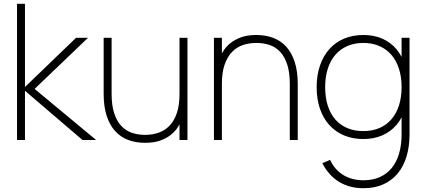

<svg xmlns="http://www.w3.org/2000/svg" viewBox="-20 -740 2255 1015"><path d="M101 -269.5 416 0H488L163 -270L445 -540H382ZM70 0H112V-720H70Z M570 -244Q570 -183.5 583.5 -142Q597 -100.5 620.5 -75Q644 -49.5 676.5 -38.2Q709 -27 747 -27Q784.5 -27 817.8 -38.2Q851 -49.5 875.8 -75Q900.5 -100.5 914.8 -142Q929 -183.5 929 -244L939 -100.5Q932 -86 919 -66Q906 -46 884 -28Q862 -10 828.5 2.5Q795 15 747 15Q698 15 657.5 -0.2Q617 -15.5 588.2 -47.5Q559.5 -79.5 543.8 -128.2Q528 -177 528 -244V-540H570ZM971 -540V0H929V-540Z M1512 -296Q1512 -357 1498.5 -398.5Q1485 -440 1461.5 -465.5Q1438 -491 1405.5 -502Q1373 -513 1335 -513Q1297.5 -513 1264.5 -502Q1231.5 -491 1206.8 -465.5Q1182 -440 1167.5 -398.5Q1153 -357 1153 -296L1143 -439.5Q1150 -454 1163 -474Q1176 -494 1198 -512Q1220 -530 1253.5 -542.5Q1287 -555 1335 -555Q1384 -555 1424.5 -539.8Q1465 -524.5 1493.8 -492.5Q1522.5 -460.5 1538.2 -411.8Q1554 -363 1554 -296V0H1512ZM1111 0V-540H1153V0Z M1901 -47Q1948.5 -47 1986 -63.2Q2023.5 -79.5 2049.5 -109.8Q2075.5 -140 2089.2 -183Q2103 -226 2103 -279Q2103 -334 2088.8 -377.5Q2074.5 -421 2048.2 -451Q2022 -481 1984.5 -497Q1947 -513 1901 -513Q1854 -513 1816.5 -496.8Q1779 -480.5 1752.8 -450.2Q1726.5 -420 1712.8 -376.8Q1699 -333.5 1699 -279Q1699 -224 1713 -180.8Q1727 -137.5 1753.2 -107.8Q1779.5 -78 1816.8 -62.5Q1854 -47 1901 -47ZM1901 -555Q1957.5 -555 2001.5 -535.5Q2045.5 -516 2075.8 -480Q2106 -444 2122 -393Q2138 -342 2138 -279Q2138 -215.5 2121.8 -164.5Q2105.5 -113.5 2074.8 -78.2Q2044 -43 2000 -24Q1956 -5 1901 -5Q1844.5 -5 1798.8 -24.2Q1753 -43.5 1720.8 -79.2Q1688.5 -115 1671.2 -165.8Q1654 -216.5 1654 -279Q1654 -343 1671.8 -394.2Q1689.5 -445.5 1721.8 -481.2Q1754 -517 1799.5 -536Q1845 -555 1901 -555ZM2145 -30Q2145 33.5 2129.5 86Q2114 138.5 2083.2 176Q2052.5 213.5 2007 234.2Q1961.5 255 1901 255Q1864.5 255 1832.2 246.5Q1800 238 1772.8 221.5Q1745.5 205 1723.2 180.2Q1701 155.5 1684 123L1725 105Q1750 158.5 1795.8 185.8Q1841.5 213 1901 213Q1951 213 1988.8 195.8Q2026.5 178.5 2052 146.8Q2077.5 115 2090.2 70Q2103 25 2103 -30V-540H2145Z"/></svg>

Font: Vela Sans GX ExtLt
Style: Regular
Weight: 200
Designer: Principal design: Mikhail Sharanda - project Manrope.
Design modification: Ravid Balaliev
Foundry: Mikhail Sharanda
Version: Version 1.001